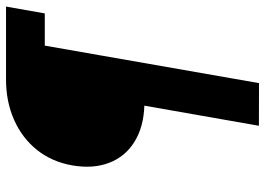

<svg xmlns="http://www.w3.org/2000/svg" viewBox="-140 -598 875 634"><g transform="rotate(-90 297.0 -280.5)"><path d="M68.2 -477.8Q79.8 -545.8 119.4 -595.3Q159 -644.8 219.7 -671.4Q280.4 -698 354 -697.6H592.8L570.2 -569.6H430.4L469.4 -601.4L340 137.8L199.2 137.4L265.6 -240.8Q195 -243.2 146.1 -273.6Q97.2 -304 76.9 -357Q56.6 -410 68.2 -477.8Z"/></g></svg>

Font: Fixel Italic Variable 20240409 Display Thin
Style: Italic
Weight: 100
Italic angle: -10°
Designer: AlfaBravo + MacPaw
Foundry: Kyrylo Tkachov, Marchela Mozhyna, Serhii Makarenko, Maria Weinstein, Zakhar Kryvoshyya
Version: Version 1.211;Glyphs 3.2 (3225)